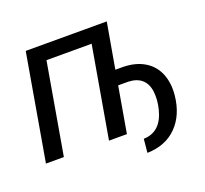

<svg xmlns="http://www.w3.org/2000/svg" viewBox="-143 -883 1295 1210"><g transform="rotate(-20 504.0 -278.0)"><path d="M635.7 -406.2H689.5Q772 -404.3 830.1 -369.4Q888.2 -334.5 914.3 -271.2Q940.4 -208 932.1 -125.5Q918.9 2 844.2 77.1Q769.5 152.3 646.5 155.3L655.3 64Q772 61 806.6 -75.2Q822.3 -137.7 815.9 -192.9Q809.6 -246.6 776.9 -276.1Q744.1 -305.7 686 -307.6H618.7L565.4 0H445.3L551.3 -611.3H248.5L142.6 0H22.5L145.5 -710.9H689Z"/></g></svg>

Font: Roboto Medium
Style: Italic
Weight: 500
Italic angle: -12°
Designer: Google
Version: Version 2.134; 2016